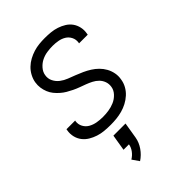

<svg xmlns="http://www.w3.org/2000/svg" viewBox="-226 -621 952 952"><g transform="rotate(-45 250.0 -145.0)"><path d="M201 8Q179 8 157 6Q135 4 115 -2.5Q95 -9 77.5 -19.5Q60 -30 47.5 -46Q35 -62 30 -83Q25 -104 29 -126Q29 -128 29.5 -129.5Q30 -131 30 -132H91Q91 -131 90.5 -130.5Q90 -130 90 -129Q87 -108 96.5 -90.5Q106 -73 123 -63.5Q140 -54 160 -50.5Q180 -47 201 -47Q221 -47 241.5 -50Q262 -53 282 -61.5Q302 -70 317.5 -86.5Q333 -103 336 -123Q339 -142 333 -158.5Q327 -175 315 -187Q303 -199 287.5 -207Q272 -215 256 -221Q240 -227 223.5 -233Q207 -239 191.5 -246.5Q176 -254 161.5 -262.5Q147 -271 134 -282.5Q121 -294 110.5 -307Q100 -320 93.5 -336Q87 -352 84.5 -369.5Q82 -387 85 -406Q88 -425 98 -444Q108 -463 123 -477.5Q138 -492 156.5 -502Q175 -512 194.5 -518Q214 -524 233.5 -526Q253 -528 273 -528Q294 -528 315 -526Q336 -524 355.5 -517.5Q375 -511 392 -500.5Q409 -490 420.5 -474Q432 -458 436.5 -437.5Q441 -417 437 -396Q437 -394 436.5 -392.5Q436 -391 436 -389H375Q375 -390 375.5 -391Q376 -392 376 -393Q379 -413 370.5 -430Q362 -447 346.5 -456.5Q331 -466 312 -469.5Q293 -473 273 -473Q254 -473 234 -470Q214 -467 195.5 -458Q177 -449 162.5 -432.5Q148 -416 145 -397Q141 -375 150.5 -356Q160 -337 176.5 -324.5Q193 -312 212.5 -304.5Q232 -297 251.5 -289.5Q271 -282 289.5 -273.5Q308 -265 325.5 -254Q343 -243 357.5 -228.5Q372 -214 382 -196Q392 -178 396 -157Q400 -136 396 -115Q393 -94 382.5 -75Q372 -56 356 -41.5Q340 -27 321 -17Q302 -7 281.5 -1.5Q261 4 241 6Q221 8 201 8ZM176 238 151 202Q168 192 180.5 175.5Q193 159 196 140H158L172 55H257L243 140Q238 169 220 195Q202 221 176 238Z"/></g></svg>

Font: Iosevka SS04 Light Oblique
Style: Regular
Weight: 300
Italic angle: -9°
Monospace: yes
Designer: Belleve Invis
Foundry: Belleve Invis
Version: Version 19.0.0; ttfautohint (v1.8.4)